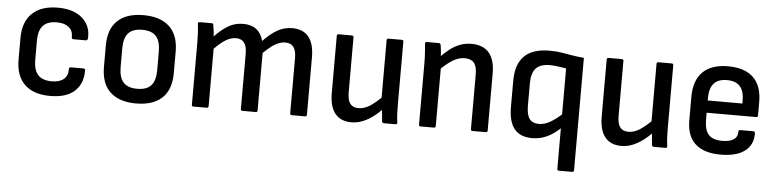

<svg xmlns="http://www.w3.org/2000/svg" viewBox="-43 -713 4475 1109"><g transform="rotate(5 2194.5 -158.0)"><path d="M254 11Q157 11 105.5 -38.5Q54 -88 54 -182V-308Q54 -401 106 -451Q158 -501 255 -501Q315 -501 357.5 -481.5Q400 -462 422.5 -426.5Q445 -391 443 -345Q443 -327 432 -327H359Q349 -327 349 -340Q350 -376 325 -396Q300 -416 256 -416Q202 -416 176 -388Q150 -360 150 -300V-189Q150 -130 176 -102Q202 -74 255 -74Q301 -74 325 -94.5Q349 -115 348 -150Q348 -164 358 -164H432Q442 -164 442 -154Q443 -77 395 -33Q347 11 254 11Z M751 11Q654 11 601.5 -38Q549 -87 549 -183V-307Q549 -403 601 -452Q653 -501 751 -501Q849 -501 901.5 -452Q954 -403 954 -307V-183Q954 -87 902 -38Q850 11 751 11ZM751 -74Q806 -74 831.5 -102.5Q857 -131 857 -191V-299Q857 -359 831.5 -387.5Q806 -416 751 -416Q696 -416 670.5 -387.5Q645 -359 645 -299V-191Q645 -131 670.5 -102.5Q696 -74 751 -74Z M1083 0Q1074 0 1074 -10V-366Q1074 -396 1072.5 -425Q1071 -454 1068 -477Q1066 -489 1078 -489H1147Q1155 -489 1157 -481Q1159 -466 1161.5 -449.5Q1164 -433 1165 -414Q1205 -456 1243.5 -478.5Q1282 -501 1329 -501Q1376 -501 1405.5 -478.5Q1435 -456 1446 -412Q1488 -456 1527.5 -478.5Q1567 -501 1614 -501Q1677 -501 1709 -461Q1741 -421 1741 -343V-10Q1741 0 1731 0H1654Q1644 0 1644 -10V-331Q1644 -373 1628.5 -394Q1613 -415 1580 -415Q1552 -415 1522 -397.5Q1492 -380 1455 -343V-10Q1455 0 1445 0H1369Q1358 0 1358 -10V-331Q1358 -373 1342.5 -394Q1327 -415 1295 -415Q1266 -415 1236.5 -397.5Q1207 -380 1171 -343V-10Q1171 0 1160 0Z M2000 11Q1938 11 1905.5 -29Q1873 -69 1873 -149V-479Q1873 -489 1882 -489H1959Q1970 -489 1970 -479V-160Q1970 -116 1985.5 -95Q2001 -74 2034 -74Q2068 -74 2101.5 -96Q2135 -118 2178 -162L2182 -88Q2154 -57 2124 -35Q2094 -13 2063.5 -1Q2033 11 2000 11ZM2189 0Q2179 0 2177 -9Q2175 -29 2173 -50.5Q2171 -72 2169 -93L2162 -132V-479Q2162 -489 2172 -489H2249Q2259 -489 2259 -479V-123Q2259 -93 2260 -65Q2261 -37 2265 -11Q2267 0 2254 0Z M2702 0Q2692 0 2692 -10V-329Q2692 -374 2674.5 -394.5Q2657 -415 2620 -415Q2586 -415 2551.5 -394Q2517 -373 2473 -329L2468 -401Q2498 -433 2527 -455.5Q2556 -478 2587 -489.5Q2618 -501 2652 -501Q2720 -501 2754.5 -461Q2789 -421 2789 -341V-10Q2789 0 2779 0ZM2400 0Q2391 0 2391 -10V-366Q2391 -395 2389 -426Q2387 -457 2385 -477Q2383 -489 2394 -489H2464Q2472 -489 2475 -480Q2478 -465 2480.5 -437.5Q2483 -410 2484 -390L2488 -360V-10Q2488 0 2477 0Z M3219 185Q3209 185 3209 175V-407Q3186 -411 3161 -414.5Q3136 -418 3114 -418Q3059 -418 3033.5 -390.5Q3008 -363 3008 -302V-172Q3008 -121 3025.5 -97.5Q3043 -74 3080 -74Q3112 -74 3144.5 -92.5Q3177 -111 3221 -151L3220 -70Q3177 -28 3136 -8.5Q3095 11 3048 11Q2979 11 2945 -30.5Q2911 -72 2911 -159V-309Q2911 -406 2959.5 -453.5Q3008 -501 3106 -501Q3143 -501 3174 -496Q3205 -491 3237 -485.5Q3269 -480 3306 -477V175Q3306 185 3295 185Z M3565 11Q3503 11 3470.5 -29Q3438 -69 3438 -149V-479Q3438 -489 3447 -489H3524Q3535 -489 3535 -479V-160Q3535 -116 3550.5 -95Q3566 -74 3599 -74Q3633 -74 3666.5 -96Q3700 -118 3743 -162L3747 -88Q3719 -57 3689 -35Q3659 -13 3628.5 -1Q3598 11 3565 11ZM3754 0Q3744 0 3742 -9Q3740 -29 3738 -50.5Q3736 -72 3734 -93L3727 -132V-479Q3727 -489 3737 -489H3814Q3824 -489 3824 -479V-123Q3824 -93 3825 -65Q3826 -37 3830 -11Q3832 0 3819 0Z M4141 11Q4044 11 3994 -34.5Q3944 -80 3944 -171V-307Q3944 -402 3994 -451.5Q4044 -501 4140 -501Q4237 -501 4287 -453Q4337 -405 4337 -311V-233Q4337 -223 4327 -223H4040V-182Q4040 -123 4064.5 -96Q4089 -69 4144 -69Q4187 -69 4210 -84.5Q4233 -100 4232 -130Q4232 -140 4243 -140H4318Q4326 -140 4328 -131Q4330 -63 4281.5 -26Q4233 11 4141 11ZM4040 -294H4241V-309Q4241 -366 4216.5 -393.5Q4192 -421 4141 -421Q4090 -421 4065 -393Q4040 -365 4040 -309Z"/></g></svg>

Font: Sofia Sans Semi Condensed SemiBold
Style: Regular
Weight: 600
Designer: Botio Nikoltchev, Ani Petrova
Foundry: lettersoup
Version: Version 4.100